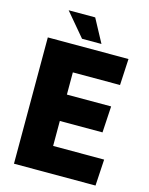

<svg xmlns="http://www.w3.org/2000/svg" viewBox="-132 -986 831 1069"><g transform="rotate(15 283.5 -452.0)"><path d="M55 -728H520L512 -576H240V-448H495L486 -296H240V-152H534L525 0H55ZM241 -770 128 -904H281L353 -770Z"/></g></svg>

Font: Murecho ExtraBold
Style: Regular
Weight: 800
Designer: Neil Summerour
Foundry: Positype
Version: Version 1.010; ttfautohint (v1.8.3)